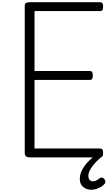

<svg xmlns="http://www.w3.org/2000/svg" viewBox="-20 -1418 1013 1730"><path d="M247 0Q225 0 214 -10Q203 -20 203 -40V-1370Q203 -1384 214 -1391Q225 -1398 247 -1398H881Q896 -1398 902.5 -1389.5Q909 -1381 909 -1358Q909 -1336 902.5 -1327Q896 -1318 881 -1318H291V-778H789Q804 -778 810 -769.5Q816 -761 816 -738Q816 -716 810 -707Q804 -698 789 -698H291V-80H881Q896 -80 902.5 -71.5Q909 -63 909 -40Q909 -18 902.5 -9Q896 0 881 0ZM803 292Q762 292 730.5 267.5Q699 243 699 194Q699 165 709 137.5Q719 110 737 83.5Q755 57 781.5 31Q808 5 842 -21L904 -22V-13Q881 6 858 28.5Q835 51 817 74Q799 97 787.5 120.5Q776 144 776 165Q776 192 788.5 204Q801 216 817 216Q832 216 846 209Q860 202 879 187Q886 182 896 181.5Q906 181 916 191Q926 200 928.5 213Q931 226 926 234Q914 251 892 264.5Q870 278 846.5 285Q823 292 803 292Z"/></svg>

Font: Playwrite FR Trad
Style: Regular
Weight: 400
Designer: Veronika Burian, José Scaglione
Foundry: TypeTogether
Version: Version 1.000